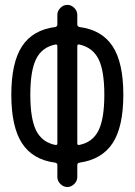

<svg xmlns="http://www.w3.org/2000/svg" viewBox="-20 -750 540 770"><path d="M201.2 -571.3Q148.4 -560.5 125 -513.7Q101.6 -466.8 101.6 -370.1Q101.6 -273.4 125 -226.6Q148.4 -179.7 201.2 -168.9Q210 -167 210 -174.8V-565.4Q210 -573.2 201.2 -571.3ZM290 -565.4V-174.8Q290 -167 298.8 -168.9Q351.6 -179.7 375 -226.6Q398.4 -273.4 398.4 -370.1Q398.4 -466.8 375 -513.2Q351.6 -559.6 298.8 -571.3Q290 -573.2 290 -565.4ZM201.2 -97.7Q111.3 -109.4 68.4 -175.3Q25.4 -241.2 25.4 -370.1Q25.4 -499 68.4 -564.5Q111.3 -629.9 201.2 -641.6Q210 -643.6 210 -651.4V-690.4Q210 -706.1 222.2 -718.3Q234.4 -730.5 250 -730.5Q265.6 -730.5 277.8 -718.3Q290 -706.1 290 -690.4V-651.4Q290 -644.5 298.8 -641.6Q388.7 -629.9 431.6 -564.5Q474.6 -499 474.6 -370.1Q474.6 -241.2 431.6 -175.8Q388.7 -110.4 298.8 -97.7Q290 -95.7 290 -88.9V-40Q290 -24.4 277.8 -12.2Q265.6 0 250 0Q234.4 0 222.2 -12.2Q210 -24.4 210 -40V-88.9Q210 -95.7 201.2 -97.7Z"/></svg>

Font: Rounded Mgen+ 1mn regular
Style: Regular
Weight: 400
Designer: [Source Han Sans]
Ryoko NISHIZUKA  (kana & ideographs); Paul D. Hunt (Latin, Greek & Cyrillic); Wenlong ZHANG  (bopomofo
Version: Version 1.059.20150602